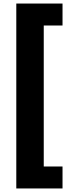

<svg xmlns="http://www.w3.org/2000/svg" viewBox="-20 -871 409 1084"><path d="M72 193H333V69H227V-727H333V-851H72Z"/></svg>

Font: Noto Sans Tamil UI Black
Style: Regular
Weight: 900
Designer: Jelle Bosma - Monotype Design Team
Foundry: Monotype Imaging Inc.
Version: Version 2.004